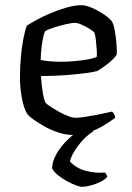

<svg xmlns="http://www.w3.org/2000/svg" viewBox="-20 -520 507 740"><path d="M260 0Q233 0 204.5 -9.5Q176 -19 151 -33Q126 -47 109 -59.5Q92 -72 87 -78Q73 -98 65 -138Q57 -178 57 -222Q57 -263 60.5 -301Q64 -339 70 -370Q76 -401 83 -421Q97 -430 121.5 -443.5Q146 -457 176 -469.5Q206 -482 237 -491Q268 -500 295 -500Q311 -500 335 -489.5Q359 -479 380.5 -464.5Q402 -450 410 -439Q417 -430 421.5 -406.5Q426 -383 428.5 -356Q431 -329 430 -310Q421 -296 406.5 -283.5Q392 -271 377.5 -261Q363 -251 354 -246Q344 -243 312 -238.5Q280 -234 234.5 -230.5Q189 -227 138 -227Q140 -192 145 -162.5Q150 -133 156 -123Q161 -118 175.5 -108.5Q190 -99 208 -89Q226 -79 243 -72.5Q260 -66 272 -66Q284 -66 304 -69Q324 -72 345.5 -76Q367 -80 385 -84Q403 -88 412 -90Q416 -87 420 -80Q424 -73 424 -66Q403 -50 376.5 -34.5Q350 -19 320.5 -9.5Q291 0 260 0ZM214 -282Q240 -282 267.5 -284.5Q295 -287 318 -291Q341 -295 353 -301Q354 -314 352.5 -333.5Q351 -353 349 -370Q347 -387 343 -395Q341 -399 326.5 -408Q312 -417 295.5 -424.5Q279 -432 268 -432Q257 -432 233 -426.5Q209 -421 186 -413.5Q163 -406 153 -399Q148 -386 144.5 -366.5Q141 -347 139 -326.5Q137 -306 137 -289Q149 -286 170.5 -284Q192 -282 214 -282ZM294 200Q289 200 273.5 194.5Q258 189 239.5 179Q221 169 204.5 156Q188 143 181 129Q181 105 194.5 79Q208 53 231 28.5Q254 4 280 -14L341 -15Q313 3 292.5 27.5Q272 52 261 73Q250 94 250 103Q275 129 311 138.5Q347 148 385 145Q387 148 390 152.5Q393 157 393 162Q379 178 348 189Q317 200 294 200Z"/></svg>

Font: Texturina Medium 12pt Light
Style: Regular
Weight: 300
Version: Version 1.002